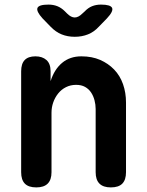

<svg xmlns="http://www.w3.org/2000/svg" viewBox="-20 -805 640 835"><path d="M204 -315V-56Q204 -23 187.5 -6.5Q171 10 138 10Q104 10 88 -6.5Q72 -23 72 -56V-495Q72 -528 87.5 -544Q103 -560 134 -560Q164 -560 182 -544Q200 -528 200 -495V-452Q216 -503 250 -531.5Q284 -560 334 -560Q380 -560 415.5 -544.5Q451 -529 476.5 -502.5Q502 -476 515 -439Q528 -402 528 -359V-56Q528 -23 512 -6.5Q496 10 462 10Q429 10 412.5 -6.5Q396 -23 396 -56V-331Q396 -350 391 -369Q386 -388 376 -403Q366 -418 350 -427Q334 -436 311 -436Q287 -436 267 -426Q247 -416 233 -398.5Q219 -381 211.5 -359.5Q204 -338 204 -315ZM191 -785Q212 -785 229.5 -778Q247 -771 262 -756L272 -746Q289 -729 305 -729Q321 -729 338 -746L348 -755Q363 -771 380.5 -778Q398 -785 419 -785Q461 -785 467.5 -770.5Q474 -756 445 -725L410 -689Q389 -666 362.5 -655.5Q336 -645 305 -645Q274 -645 248 -655.5Q222 -666 200 -689L165 -725Q137 -756 143 -770.5Q149 -785 191 -785Z"/></svg>

Font: Maple Mono NL
Style: Bold
Weight: 700
Monospace: yes
Designer: subframe7536
Version: Version 7.000